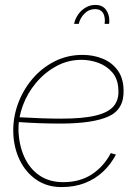

<svg xmlns="http://www.w3.org/2000/svg" viewBox="-20 -750 567 780"><path d="M230 10Q171 10 127.5 -20Q84 -50 60 -100Q36 -150 34 -210Q32 -269 52 -325.5Q72 -382 110 -427.5Q148 -473 200.5 -500Q253 -527 315 -527Q360 -527 397.5 -511.5Q435 -496 458 -464.5Q481 -433 482 -385Q485 -306 421 -277Q357 -248 225 -248Q184 -248 140.5 -249.5Q97 -251 43 -255L51 -274Q107 -271 148.5 -269.5Q190 -268 228 -268Q317 -268 368.5 -280.5Q420 -293 441.5 -318.5Q463 -344 461 -383Q460 -428 437 -455Q414 -482 380 -494.5Q346 -507 311 -507Q256 -507 208.5 -481Q161 -455 126 -413Q91 -371 72.5 -320.5Q54 -270 55 -221Q57 -161 78.5 -113Q100 -65 140 -37.5Q180 -10 237 -10Q305 -10 353.5 -42Q402 -74 430 -128L451 -122Q430 -82 398.5 -52.5Q367 -23 325 -6.5Q283 10 230 10ZM281 -653Q285 -673 297 -690.5Q309 -708 327.5 -719Q346 -730 367 -730Q396 -730 410 -711Q424 -692 424 -668Q424 -664 424 -660.5Q424 -657 423 -653H405Q405 -656 405.5 -659Q406 -662 406 -665Q406 -713 366 -713Q341 -713 323 -694.5Q305 -676 300 -653Z"/></svg>

Font: Raleway Thin
Style: Italic
Weight: 100
Italic angle: -12°
Designer: Matt McInerney, Pablo Impallari, Rodrigo Fuenzalida
Foundry: Matt McInerney, Pablo Impallari, Rodrigo Fuenzalida
Version: Version 4.026